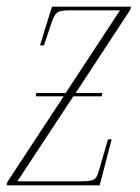

<svg xmlns="http://www.w3.org/2000/svg" viewBox="-20 -556 419 576"><path d="M0 0H279L315 -138H304L276 -42C268 -15 262 -12 214 -12H32L200 -267H285L287 -277H207L371 -527L373 -536H136L100 -420H112L134 -486C147 -523 152 -525 197 -525H340L177 -277H89L87 -267H171L2 -10Z"/></svg>

Font: Noto Serif Display Condensed Thin
Style: Italic
Weight: 100
Width: 3
Italic angle: -12°
Designer: Monotype Design Team
Foundry: Monotype Imaging Inc.
Version: Version 2.009